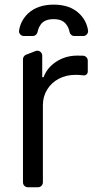

<svg xmlns="http://www.w3.org/2000/svg" viewBox="-20 -788 412 808"><path d="M76.7 -21V-538.7Q76.7 -545.1 80.4 -550.4Q84.2 -555.8 90.2 -557.9L129.6 -573.2Q132.8 -574.6 137.1 -574.6Q145.6 -574.6 151.6 -568.5Q157.7 -562.5 157.7 -553.6V-463.1H163.4Q178.3 -503.6 217.3 -528.8Q256.4 -554 305.4 -554Q319.2 -554 328.5 -553.6H329.2Q337.7 -553.3 343.6 -547.2Q349.4 -541.2 349.4 -532.7V-487.2Q349.4 -479.4 343.6 -474.4Q337.7 -469.5 330.3 -470.9Q315 -473 298.3 -473Q258.2 -473 227.6 -456.7Q196.4 -440.3 178.6 -411.2Q160.5 -382.1 160.5 -345.2V-21Q160.5 -12.1 154.5 -6Q148.4 0 139.9 0H97.7Q88.8 0 82.7 -6Q76.7 -12.1 76.7 -21ZM138.1 -653.4Q141.3 -670.8 152 -685.7Q168 -707.4 206 -707.4Q242.2 -707.4 258.2 -686.1Q269.5 -671.5 272.7 -653.4Q274.1 -646 279.8 -641.2Q285.5 -636.4 293.3 -636.4H329.9Q339.5 -636.4 345.7 -643.6Q351.9 -650.9 350.5 -660.2Q344.1 -701.7 313.2 -731.2Q274.1 -768.5 206 -768.5Q137.8 -768.5 98 -731.2Q66.8 -701.3 60.4 -660.2Q60 -659.1 60 -656.6Q60 -648.4 66.1 -642.4Q72.1 -636.4 80.6 -636.4H117.5Q125 -636.4 130.7 -641.2Q136.4 -646 138.1 -653.4Z"/></svg>

Font: DeltaSans
Style: Regular
Weight: 400
Designer: Rasmus Andersson
Foundry: rsms
Version: Version 3.012